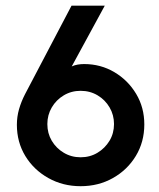

<svg xmlns="http://www.w3.org/2000/svg" viewBox="-20 -645 561 678"><path d="M264.6 12.5Q202.1 12.5 150.7 -16.3Q99.3 -45.1 69.4 -94.1Q39.6 -143.1 39.6 -204.2Q39.6 -232.6 47.2 -259.4Q54.9 -286.1 68.1 -311.8L232.6 -625H350L233.3 -410.4Q243.8 -415.3 254.9 -417Q266 -418.8 277.1 -418.8Q335.4 -418.8 383.7 -390.3Q431.9 -361.8 460.8 -313.5Q489.6 -265.3 489.6 -205.6Q489.6 -143.8 459.7 -94.4Q429.9 -45.1 378.8 -16.3Q327.8 12.5 264.6 12.5ZM264.6 -89.6Q297.9 -89.6 324.3 -105.6Q350.7 -121.5 366.7 -147.9Q382.6 -174.3 382.6 -206.9Q382.6 -238.9 367 -265.6Q351.4 -292.4 324.7 -308.3Q297.9 -324.3 264.6 -324.3Q231.9 -324.3 205.2 -308.3Q178.5 -292.4 162.8 -265.6Q147.2 -238.9 147.2 -206.9Q147.2 -174.3 162.8 -147.9Q178.5 -121.5 205.2 -105.6Q231.9 -89.6 264.6 -89.6Z"/></svg>

Font: Afacad SemiBold
Style: Regular
Weight: 600
Designer: Kristian Moeller
Foundry: Dicotype
Version: Version 1.000